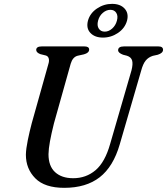

<svg xmlns="http://www.w3.org/2000/svg" viewBox="-20 -934 842 968"><path d="M535.5 -209 643 -579.5Q651 -611 646.2 -628.5Q641.5 -646 620 -653L600.5 -658Q575.5 -667.5 575.5 -680.5Q575.5 -700 605 -700H778.5Q802 -700 802 -683Q802 -666.5 775.5 -658L750.5 -652.5Q728.5 -645.5 714.8 -629Q701 -612.5 691.5 -577L583.5 -205.5Q551 -93.5 482.5 -40.2Q414 13 304 13Q205.5 13 158 -35Q110.5 -83 110.5 -154Q111 -183 120.2 -228Q129.5 -273 140 -312.5L224.5 -613.5Q229 -628 225.5 -639.8Q222 -651.5 210 -654.5L183.5 -661Q162.5 -669 162.5 -682.5Q163 -700 190.5 -700H405.5Q429.5 -700 429.5 -684Q429 -667 403 -660L371.5 -653Q346.5 -646.5 336.5 -613L252 -312Q238.5 -258 231.8 -220.8Q225 -183.5 224.5 -156.5Q224.5 -96.5 257.8 -66Q291 -35.5 349 -35.5Q414 -35.5 461.8 -76Q509.5 -116.5 535.5 -209ZM499 -744.5Q458 -744.5 435.8 -768Q413.5 -791.5 423.5 -830Q434 -867.5 468.8 -891Q503.5 -914.5 545 -914.5Q586.5 -914.5 608.2 -890.8Q630 -867 620.5 -830Q610 -792 575.2 -768.2Q540.5 -744.5 499 -744.5ZM536.5 -884.5Q516.5 -884.5 498.8 -869.5Q481 -854.5 474.5 -830Q468 -805 478 -789.8Q488 -774.5 508 -774.5Q528 -774.5 545.5 -790Q563 -805.5 569.5 -830Q576 -854 566.2 -869.2Q556.5 -884.5 536.5 -884.5Z"/></svg>

Font: Fraunces 9pt S000
Style: Italic
Weight: 400
Italic angle: -16°
Version: Version 1.000; ttfautohint (v1.8.3)